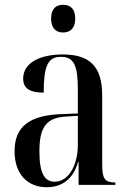

<svg xmlns="http://www.w3.org/2000/svg" viewBox="-20 -774 537 804"><path d="M244 -638C274 -638 295 -655 295 -696C295 -738 274 -754 244 -754C215 -754 194 -738 194 -696C194 -655 215 -638 244 -638ZM176 10C239 10 287 -24 307 -96H309V0H463V-10H461C421 -10 408 -24 408 -83V-374C408 -500 352 -546 242 -546C148 -546 77 -511 77 -445C77 -403 106 -386 163 -386C163 -497 180 -536 235 -536C290 -536 306 -500 306 -397V-299L235 -296C105 -291 41 -245 41 -141C41 -44 96 10 176 10ZM209 -13C166 -13 145 -50 145 -140C145 -239 172 -282 258 -286L306 -289V-168C306 -82 267 -13 209 -13Z"/></svg>

Font: Noto Serif Display Condensed Medium
Style: Regular
Weight: 500
Width: 3
Designer: Monotype Design Team
Foundry: Monotype Imaging Inc.
Version: Version 2.009